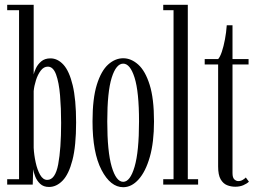

<svg xmlns="http://www.w3.org/2000/svg" viewBox="-20 -770 1076 801"><path d="M184.5 10Q161.5 10 147.5 -3.2Q133.5 -16.5 126.8 -34Q120 -51.5 118.5 -64L116.5 0H10V-22.5H59.5V-727.5H10V-750H120.5V-459.5Q122.5 -469.5 130 -485.5Q137.5 -501.5 152.2 -514Q167 -526.5 190.5 -526.5Q220.5 -526.5 244.8 -500Q269 -473.5 283.2 -414.5Q297.5 -355.5 297.5 -259Q297.5 -161 282.2 -102Q267 -43 241.2 -16.5Q215.5 10 184.5 10ZM177 -19.5Q210.5 -19.5 222.8 -84.5Q235 -149.5 235 -257Q235 -318.5 230.5 -372.2Q226 -426 214 -459Q202 -492 179.5 -492Q162.5 -492 150 -475.5Q137.5 -459 130 -435.2Q122.5 -411.5 120.5 -390V-153.5Q122 -123.5 128.8 -92.5Q135.5 -61.5 147.5 -40.5Q159.5 -19.5 177 -19.5Z M494 11Q441 11 403.5 -61Q366 -133 366 -263.5Q366 -359 384 -416.8Q402 -474.5 431.2 -500.8Q460.5 -527 494 -527Q527 -527 556.5 -500.8Q586 -474.5 604.2 -416.8Q622.5 -359 622.5 -263.5Q622.5 -176.5 605 -115.2Q587.5 -54 558.2 -21.5Q529 11 494 11ZM494 -11.5Q523 -11.5 541.5 -74.5Q560 -137.5 560 -263.5Q560 -387 541.5 -445.8Q523 -504.5 494 -504.5Q464.5 -504.5 446 -445.8Q427.5 -387 427.5 -263.5Q427.5 -137.5 446 -74.5Q464.5 -11.5 494 -11.5Z M661 0V-22.5H704V-727.5H661V-750H763.5V-22.5H806.5V0Z M961.5 9Q943.5 9 927.2 2.5Q911 -4 900.5 -22Q890 -40 890 -75.5V-501H834V-523.5H890Q898 -532 905.5 -554.2Q913 -576.5 918.5 -605.8Q924 -635 926 -664.5H950V-523.5H1017V-501H950V-48Q950 -28.5 957.8 -21.5Q965.5 -14.5 974 -14.5Q984.5 -14.5 993 -19.8Q1001.5 -25 1005.5 -29.5L1018.5 -12Q1009.5 -3.5 994.8 2.8Q980 9 961.5 9Z"/></svg>

Font: Imbue 50pt Light
Style: Regular
Weight: 300
Designer: Tyler Finck
Foundry: Etcetera Type Company
Version: Version 1.102; ttfautohint (v1.8.3)